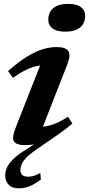

<svg xmlns="http://www.w3.org/2000/svg" viewBox="-20 -756 470 1016"><path d="M235.5 -652Q235.5 -676.5 246.8 -695.2Q258 -714 281.2 -724.8Q304.5 -735.5 341 -735.5Q385.5 -735.5 408 -718.5Q430.5 -701.5 430.5 -671.5Q430.5 -647.5 419.5 -628.8Q408.5 -610 385.2 -599.2Q362 -588.5 325 -588.5Q280.5 -588.5 258 -605.5Q235.5 -622.5 235.5 -652ZM272.5 -34 165 40.5Q136 60.5 119.2 78.2Q102.5 96 95.2 112Q88 128 88 144Q88 161.5 98.2 170.2Q108.5 179 129 179Q143.5 179 157.5 175Q171.5 171 193.5 159L196 194.5Q159.5 221 133.5 230.8Q107.5 240.5 80.5 240.5Q43 240.5 25.2 220.8Q7.5 201 7.5 172.5Q7.5 152.5 16.5 131.5Q25.5 110.5 50 86Q74.5 61.5 121 33.5L180 -6L183.5 2Q164.5 7.5 146.8 9.8Q129 12 112.5 12Q67 12 54.2 -7.2Q41.5 -26.5 62.5 -79.5L208.5 -450.5L237.5 -411Q207.5 -412.5 178.5 -407Q149.5 -401.5 117.8 -386.2Q86 -371 48.5 -344L22.5 -380Q80.5 -431 126.5 -458.5Q172.5 -486 209.8 -496.5Q247 -507 278 -507Q329 -507 342 -485.2Q355 -463.5 336 -415L190 -42L158 -84.5Q189.5 -82.5 218.8 -87Q248 -91.5 277.8 -104.2Q307.5 -117 339.5 -138.5L363 -102.5Q341.5 -84 319 -67Q296.5 -50 272.5 -34Z"/></svg>

Font: Newsreader 9pt SemiBold
Style: Italic
Weight: 600
Italic angle: -17°
Designer: Hugues Gentile
Foundry: Production Type
Version: Version 1.003